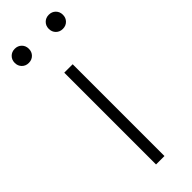

<svg xmlns="http://www.w3.org/2000/svg" viewBox="-241 -691 710 710"><g transform="rotate(-45 114.0 -336.0)"><path d="M92 0V-480H136V0ZM51.5 -608.5Q41 -598 25 -598Q9 -598 -1.5 -608.5Q-12 -619 -12 -635Q-12 -651 -1.5 -661.5Q9 -672 25 -672Q41 -672 51.5 -661.5Q62 -651 62 -635Q62 -619 51.5 -608.5ZM229.5 -608.5Q219 -598 203 -598Q187 -598 176.5 -608.5Q166 -619 166 -635Q166 -651 176.5 -661.5Q187 -672 203 -672Q219 -672 229.5 -661.5Q240 -651 240 -635Q240 -619 229.5 -608.5Z"/></g></svg>

Font: Toshiba Sans Light
Style: Regular
Weight: 300
Designer: Paul D. Hunt
Foundry: Toshiba Corporation
Version: Version 2.020;PS 2.0;hotconv 1.0.86;makeotf.lib2.5.63406